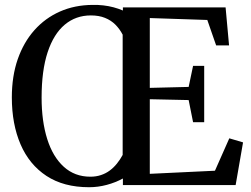

<svg xmlns="http://www.w3.org/2000/svg" viewBox="-20 -774 1048 803"><path d="M494 -27.5Q463 -10.5 426.5 -0.8Q390 9 352.5 9Q246.5 9 174.5 -38.2Q102.5 -85.5 66 -170.2Q29.5 -255 29.5 -366.5Q29.5 -455.5 54.2 -526.5Q79 -597.5 124 -648Q169 -698.5 230.8 -725.8Q292.5 -753 367 -753.5Q390 -754 412 -751.5Q434 -749 454.8 -743.5Q475.5 -738 494 -730V-743H923.5L938 -584H884L847 -690.5L606.5 -698.5V-406.5L769 -410.5L787.5 -498.5H834V-263H787.5L769 -355.5L606.5 -359V-47L879 -60L939 -195.5L996.5 -178.5L965.5 0H494ZM358 -35Q382 -35 402.2 -41.8Q422.5 -48.5 439 -60.8Q455.5 -73 469 -89.8Q482.5 -106.5 493 -126V-629Q480.5 -653 462.5 -671Q444.5 -689 419.2 -699.2Q394 -709.5 360 -709.5Q297 -709.5 250.8 -670.8Q204.5 -632 179.2 -555.5Q154 -479 154 -366Q154 -267 177.5 -192.5Q201 -118 246.8 -76.5Q292.5 -35 358 -35Z"/></svg>

Font: Merriweather 60pt Medium
Style: Regular
Weight: 500
Version: Version 2.100